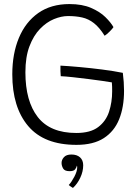

<svg xmlns="http://www.w3.org/2000/svg" viewBox="-20 -689 678 945"><path d="M356 24Q197 24 118.8 -68.5Q40.5 -161 40.5 -323Q40.5 -424.5 73 -502.5Q105.5 -580.5 168.2 -624.8Q231 -669 322 -669Q384.5 -669 428 -650.2Q471.5 -631.5 498.5 -605Q525.5 -578.5 538.5 -555.5Q533.5 -547.5 519.8 -533.8Q506 -520 495 -513Q469 -554.5 442.2 -575.2Q415.5 -596 384.5 -603Q353.5 -610 315 -610Q282 -610 245.5 -595Q209 -580 177 -547Q145 -514 125 -461.2Q105 -408.5 105 -333Q105 -191 166 -112.8Q227 -34.5 355.5 -34.5Q425 -34.5 463.2 -63.5Q501.5 -92.5 516.8 -139.2Q532 -186 532 -239.5Q532 -249.5 531.8 -261.8Q531.5 -274 530.5 -283.5Q517.5 -286 486 -290.5Q454.5 -295 415.2 -300Q376 -305 339 -309Q302 -313 279 -314Q278 -323 277.5 -339.2Q277 -355.5 277.5 -366Q316.5 -364 371.5 -359Q426.5 -354 483.2 -346.8Q540 -339.5 584.5 -330.5Q590.5 -284.5 590.5 -242Q590.5 -162 566.5 -102.2Q542.5 -42.5 491 -9.2Q439.5 24 356 24ZM339 236Q336.5 234.5 329.8 230.2Q323 226 318.5 221.5Q331.5 208 345.8 181Q360 154 360 135Q360 129.5 358.5 126Q356.5 136 349.5 144.8Q342.5 153.5 322.5 153.5Q298 153.5 290.5 140Q283 126.5 283 113Q283 97.5 294.8 84.5Q306.5 71.5 331.5 71.5Q358.5 71.5 374 85.5Q389.5 99.5 389.5 124.5Q389.5 155 375.2 185.5Q361 216 339 236Z"/></svg>

Font: Grandstander ExtraLight
Style: Regular
Weight: 200
Designer: Tyler Finck
Foundry: Etcetera Type Co
Version: Version 1.200; ttfautohint (v1.8.3)